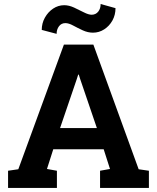

<svg xmlns="http://www.w3.org/2000/svg" viewBox="-20 -932 778 952"><path d="M20 0V-85.4L70.8 -92.8L296.9 -710.9H442.9L667.5 -92.8L718.3 -85.4V0H476.1V-85.4L525.4 -94.2L494.1 -191.9H244.1L212.9 -94.2L262.2 -85.4V0ZM277.8 -296.9H460.4L377.4 -540.5L370.6 -562H367.7L360.4 -539.1ZM260.7 -764.2 187 -783.7Q187 -816.4 202.4 -844.2Q217.8 -872.1 243.2 -889.2Q268.6 -906.2 298.3 -906.2Q321.8 -906.2 347.2 -894.5Q372.6 -882.8 395.8 -870.8Q418.9 -858.9 435.1 -858.9Q455.1 -859.4 467 -874.3Q479 -889.2 479 -912.1L552.7 -891.6Q552.7 -857.9 537.4 -830.3Q522 -802.7 496.6 -786.4Q471.2 -770 440.9 -770Q415.5 -770 390.1 -781.7Q364.7 -793.5 342.8 -805.4Q320.8 -817.4 304.2 -817.4Q284.2 -817.4 272.5 -801.8Q260.7 -786.1 260.7 -764.2Z"/></svg>

Font: Roboto Slab LO
Style: Bold
Weight: 700
Designer: Google
Version: Version 2.000